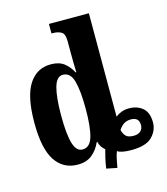

<svg xmlns="http://www.w3.org/2000/svg" viewBox="-122 -854 895 1031"><g transform="rotate(-15 325.0 -339.0)"><path d="M343 70Q347 41 353.5 13.5Q360 -14 365 -32Q354 -41 346 -52.5Q338 -64 334 -81H331Q313 -40 282 -15Q251 10 203 10Q122 10 78 -56.5Q34 -123 34 -267Q34 -412 77.5 -480Q121 -548 200 -548Q246 -548 273.5 -526.5Q301 -505 318 -472H322Q321 -488 320.5 -522.5Q320 -557 320 -583V-644Q320 -686 301 -696.5Q282 -707 255 -707H247V-760H469V-185Q484 -197 502.5 -204Q521 -211 544 -211Q590 -211 620 -185.5Q650 -160 650 -105Q650 -60 616 -25.5Q582 9 500 9Q444 9 423 -6Q417 8 411.5 33Q406 58 402 82ZM248 -62Q289 -62 304.5 -115Q320 -168 320 -269Q320 -369 305 -423Q290 -477 248 -477Q213 -477 198 -423Q183 -369 183 -268Q183 -164 198 -113Q213 -62 248 -62ZM532 -62Q557 -62 570.5 -74.5Q584 -87 584 -108Q584 -151 539 -151Q514 -151 497.5 -139Q481 -127 471 -110Q476 -89 488.5 -75.5Q501 -62 532 -62Z"/></g></svg>

Font: Noto Serif ExtraCondensed ExtraBold
Style: Regular
Weight: 800
Width: 2
Designer: Monotype Design Team
Foundry: Monotype Imaging Inc.
Version: Version 2.013; ttfautohint (v1.8.4.7-5d5b)